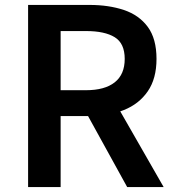

<svg xmlns="http://www.w3.org/2000/svg" viewBox="-20 -759 709 779"><path d="M94 0V-739H343Q421 -739 482.5 -718.5Q544 -698 579.5 -650Q615 -602 615 -520Q615 -440 579.5 -388.5Q544 -337 482.5 -312.5Q421 -288 343 -288H226V0ZM226 -393H329Q405 -393 445.5 -425Q486 -457 486 -520Q486 -583 445.5 -608Q405 -633 329 -633H226ZM496 0 318 -323 413 -403 644 0Z"/></svg>

Font: Noto Sans TC Thin SemiBold
Style: Regular
Weight: 600
Version: Version 2.004-H2;hotconv 1.0.118;makeotfexe 2.5.65603